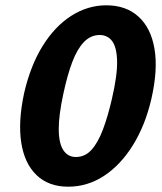

<svg xmlns="http://www.w3.org/2000/svg" viewBox="-20 -691 612 724"><path d="M237 13Q163 13 117.5 -31Q72 -75 60 -154Q48 -233 71 -340Q95 -444 141 -518Q187 -592 249 -631.5Q311 -671 381 -671Q455 -671 502 -628.5Q549 -586 562.5 -507.5Q576 -429 551 -319Q528 -219 481.5 -144Q435 -69 372.5 -28Q310 13 237 13ZM266 -99Q301 -99 325.5 -126.5Q350 -154 368.5 -203.5Q387 -253 402 -318Q423 -409 421.5 -461.5Q420 -514 402.5 -536.5Q385 -559 356 -559Q322 -559 296.5 -532.5Q271 -506 252.5 -457Q234 -408 219 -338Q201 -255 201.5 -202.5Q202 -150 219 -124.5Q236 -99 266 -99Z"/></svg>

Font: Ysabeau Infant ExtraBold
Style: Italic
Weight: 800
Italic angle: -12°
Designer: Christian Thalmann (Catharsis Fonts)
Version: Version 2.001;gftools[0.9.30]; featfreeze: ss01,ss02,lnum